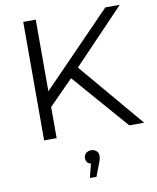

<svg xmlns="http://www.w3.org/2000/svg" viewBox="-101 -778 914 1117"><g transform="rotate(-10 355.5 -219.0)"><path d="M114 0V-700H188V-277L599 -700H684L381 -383L705 0H617L331 -329L188 -184V0ZM330 143Q330 126 342 115Q354 104 373 104Q392 104 404 115.5Q416 127 416 143Q416 163 405 188L377 262H338L359 180Q330 174 330 143Z"/></g></svg>

Font: Belfius21
Style: Regular
Weight: 400
Designer: Montserrat's base design by Julieta Ulanovsky, modified by Coast SPRL for Belfius Bank NV.
Foundry: Montserrat's base design by Julieta Ulanovsky, modified by Coast SPRL for Belfius Bank NV.
Version: Version 2.000;FEAKit 1.0